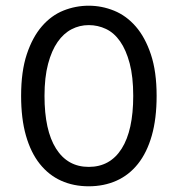

<svg xmlns="http://www.w3.org/2000/svg" viewBox="-20 -640 623 673"><path d="M447 -304Q447 -371 434.5 -418Q422 -465 401 -495Q380 -525 351.5 -538.5Q323 -552 291 -552Q259 -552 231 -537.5Q203 -523 182 -493Q161 -463 148.5 -416Q136 -369 136 -304Q136 -183 176.5 -119Q217 -55 291 -55Q366 -55 406.5 -119Q447 -183 447 -304ZM291 13Q238 13 194.5 -6.5Q151 -26 119.5 -65.5Q88 -105 71 -164.5Q54 -224 54 -304Q54 -390 74 -450Q94 -510 127 -548Q160 -586 202.5 -603Q245 -620 291 -620Q337 -620 380 -602.5Q423 -585 456 -547Q489 -509 509 -449Q529 -389 529 -304Q529 -224 512 -164.5Q495 -105 463.5 -65.5Q432 -26 388 -6.5Q344 13 291 13Z"/></svg>

Font: Baloo 2
Style: Regular
Weight: 400
Designer: Sarang Kulkarni and Ek Type
Foundry: Ek Type
Version: Version 1.640;hotconv 1.0.111;makeotfexe 2.5.65597; ttfautoh